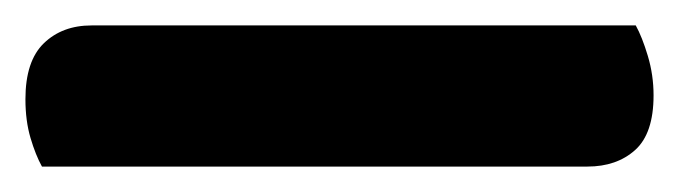

<svg xmlns="http://www.w3.org/2000/svg" viewBox="-20 35 534 151"><path d="M442 166H13Q8 157 4 143.5Q0 130 0 113Q0 83 14.5 69Q29 55 52 55H480Q485 64 489.5 79Q494 94 494 110Q494 140 479.5 153Q465 166 442 166Z"/></svg>

Font: BalooTamma2Bold
Style: Bold
Weight: 700
Designer: Divya Kowshik, Shuchita Grover and Ek Type
Foundry: Ek Type
Version: Version 1.700